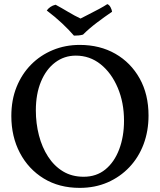

<svg xmlns="http://www.w3.org/2000/svg" viewBox="-20 -903 776 932"><path d="M367 9Q267 9 192.5 -36.5Q118 -82 76.5 -161Q35 -240 35 -340Q35 -418 60.5 -481Q86 -544 131 -589.5Q176 -635 236.5 -660Q297 -685 367 -685Q465 -685 540 -642Q615 -599 658 -522Q701 -445 701 -342Q701 -267 677 -203Q653 -139 608 -91.5Q563 -44 502 -17.5Q441 9 367 9ZM386 -45Q448 -45 491.5 -80.5Q535 -116 558.5 -178Q582 -240 582 -317Q582 -405 551.5 -477Q521 -549 468.5 -591Q416 -633 348 -633Q292 -633 248 -600Q204 -567 179 -507Q154 -447 154 -367Q154 -304 169 -246Q184 -188 213.5 -142.5Q243 -97 286 -71Q329 -45 386 -45ZM339 -730Q315 -758 281.5 -789.5Q248 -821 207 -852Q214 -862 225 -869.5Q236 -877 250 -880Q278 -865 310.5 -845.5Q343 -826 371 -813Q386 -821 411 -833.5Q436 -846 461 -859.5Q486 -873 501 -883Q511 -879 517 -867Q523 -855 524 -846Q490 -823 451.5 -794Q413 -765 383 -735Q373 -732 361.5 -731Q350 -730 339 -730Z"/></svg>

Font: Vollkorn Medium
Style: Regular
Weight: 500
Designer: Friedrich Althausen
Foundry: Friedrich Althausen
Version: Version 5.000